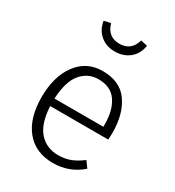

<svg xmlns="http://www.w3.org/2000/svg" viewBox="-187 -881 909 1000"><g transform="rotate(30 267.5 -380.5)"><path d="M286 11Q181 11 122.5 -60Q64 -131 64 -257Q64 -382 120.5 -458Q177 -534 273 -534Q378 -534 427.5 -463.5Q477 -393 477 -281Q477 -259 475 -239H126Q132 -134 176 -86Q220 -38 289 -38Q328 -38 360.5 -50Q393 -62 430 -90L457 -53Q384 11 286 11ZM420 -284V-299Q420 -383 385 -434.5Q350 -486 275 -486Q213 -486 172 -437.5Q131 -389 126 -284ZM275 -653Q223 -653 188 -682.5Q153 -712 145 -763L185 -772Q205 -700 275 -700Q346 -700 366 -772L406 -763Q398 -711 362 -682Q326 -653 275 -653Z"/></g></svg>

Font: Trujillo Light
Style: Regular
Weight: 300
Designer: Fira Sans original fonts by bBox Type GmbH, Carrois Corporate GbR, & Edenspiekermann AG / Changes by Cristiano Sobral
Foundry: Fira Sans original fonts by bBox Type GmbH, Carrois Corporate GbR, & Edenspiekermann AG / Changes by Cristiano Sobral
Version: Version 4.301;July 28, 2020;FontCreator 13.0.0.2655 64-bit